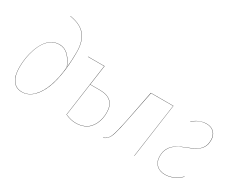

<svg xmlns="http://www.w3.org/2000/svg" viewBox="-95 -1153 1956 1581"><g transform="rotate(30 883.0 -362.5)"><path d="M174.8 8.8Q115.7 8.8 85.4 -35.6Q55.2 -80.1 55.2 -159.2Q55.2 -202.6 62 -246.8Q68.8 -291 84 -334.5Q99.1 -377.9 121.1 -411.6Q143.1 -445.3 176 -466.1Q209 -486.8 248 -486.8Q274.9 -486.8 297.6 -476.8Q320.3 -466.8 338.1 -448Q356 -429.2 369.1 -407.2Q382.3 -385.3 395 -356Q401.9 -428.2 401.9 -499Q401.9 -546.9 392.6 -583.7Q383.3 -620.6 361.8 -651.9Q340.3 -683.1 302 -703.4Q263.7 -723.6 209 -731.9L210 -733.9Q265.1 -725.1 303.7 -704.6Q342.3 -684.1 363.8 -652.8Q385.3 -621.6 394.5 -584.2Q403.8 -546.9 403.8 -499Q403.8 -373.5 385.7 -275.1Q367.7 -176.8 335.9 -115.5Q304.2 -54.2 263.4 -22.7Q222.7 8.8 174.8 8.8ZM174.8 6.8Q234.4 6.8 281.5 -41.3Q328.6 -89.4 356.4 -169.4Q384.3 -249.5 394 -353Q368.2 -415 333.5 -450Q298.8 -484.9 248 -484.9Q209 -484.9 176.3 -464.1Q143.6 -443.4 121.8 -409.9Q100.1 -376.5 85.2 -333Q70.3 -289.6 63.7 -245.8Q57.1 -202.1 57.1 -159.2Q57.1 -81.1 86.9 -37.1Q116.7 6.8 174.8 6.8Z M723.6 -328.1Q866.7 -328.1 866.7 -193.8Q866.7 -165.5 861.6 -138.7Q856.4 -111.8 843.8 -85Q831.1 -58.1 811.8 -38.1Q792.5 -18.1 761.7 -5.1Q731 7.8 692.4 8.8Q640.1 10.3 586.4 -15.1L656.2 -515.1H501.5V-517.1H658.7L632.3 -328.1ZM692.4 6.8Q731 5.9 761.2 -7.1Q791.5 -20 810.5 -39.8Q829.6 -59.6 842 -86.2Q854.5 -112.8 859.6 -139.2Q864.7 -165.5 864.7 -193.8Q864.7 -326.2 723.6 -326.2H631.8L588.4 -16.1Q641.6 8.3 692.4 6.8Z M1313.5 -517.1 1241.2 0H1239.3L1311.5 -515.1H1101.6L1045.4 -233.9Q1033.7 -175.8 1026.4 -144Q1019 -112.3 1010.3 -83Q1001.5 -53.7 992.2 -39.3Q982.9 -24.9 971.2 -14.9Q959.5 -4.9 942.4 1V-1Q981.9 -14.6 999 -57.1Q1016.1 -99.6 1043.5 -234.9L1099.1 -517.1Z M1627 -526.9Q1670.4 -526.9 1697.3 -499.8Q1724.1 -472.7 1724.1 -430.2Q1724.1 -403.8 1719.2 -385Q1714.4 -366.2 1700 -346.2Q1685.5 -326.2 1656.2 -308.3Q1627 -290.5 1581.1 -273.9Q1531.2 -255.9 1498.8 -235.6Q1466.3 -215.3 1450.7 -192.4Q1435.1 -169.4 1429.4 -148.7Q1423.8 -127.9 1423.8 -100.1Q1423.8 -51.3 1453.9 -22.2Q1483.9 6.8 1534.7 6.8Q1613.3 6.8 1684.1 -59.1L1685.1 -57.1Q1614.3 8.8 1534.7 8.8Q1482.9 8.8 1452.4 -21Q1421.9 -50.8 1421.9 -100.1Q1421.9 -127.9 1427.5 -149.2Q1433.1 -170.4 1449 -193.4Q1464.8 -216.3 1497.8 -236.8Q1530.8 -257.3 1581.1 -275.9Q1626 -292.5 1655 -309.8Q1684.1 -327.1 1698.2 -347.2Q1712.4 -367.2 1717 -385.7Q1721.7 -404.3 1721.7 -430.2Q1721.7 -471.7 1695.6 -498.3Q1669.4 -524.9 1627 -524.9Q1589.8 -524.9 1559.8 -512.5Q1529.8 -500 1499 -473.1L1498 -475.1Q1557.1 -526.9 1627 -526.9Z"/></g></svg>

Font: Fira Sans Compressed Two
Style: Italic
Weight: 100
Width: 3
Italic angle: -8°
Designer: Carrois Corporate & Edenspiekermann AG
Foundry: Carrois Corporate GbR & Edenspiekermann AG
Version: Version 4.203;PS 004.203;hotconv 1.0.88;makeotf.lib2.5.64775